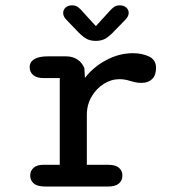

<svg xmlns="http://www.w3.org/2000/svg" viewBox="-20 -682 659 702"><path d="M297.5 -79.5H375Q402.5 -79.5 415 -68.5Q427.5 -57.5 427.5 -40Q427.5 -22.5 414.8 -11.2Q402 0 375 0H145.5Q116.5 0 103.5 -11.2Q90.5 -22.5 90.5 -40Q90.5 -57.5 102.8 -68.5Q115 -79.5 139 -79.5H198.5V-396.5H139.5Q114.5 -396.5 101.5 -407.5Q88.5 -418.5 88.5 -436.5Q88.5 -455.5 105.5 -465.8Q122.5 -476 155 -476H221.5Q245 -476 262.5 -464.8Q280 -453.5 288.5 -433L290.5 -397Q321.5 -437.5 368.8 -462.5Q416 -487.5 466 -487.5Q499 -487.5 524.8 -475.5Q550.5 -463.5 550.5 -433.5Q550.5 -407 536.2 -393Q522 -379 498 -379Q484.5 -379 474.5 -381.2Q464.5 -383.5 454.5 -386.5Q445.5 -389.5 435.8 -391Q426 -392.5 416.5 -392.5Q386.5 -392.5 359.2 -375.2Q332 -358 314.8 -328.5Q297.5 -299 297.5 -261.5ZM438.5 -610 400.5 -571Q383 -552 367.8 -542.2Q352.5 -532.5 330 -532.5Q308 -532.5 292.8 -542.2Q277.5 -552 260 -571L222.5 -610Q211 -621.5 211 -634.5Q211 -646.5 220 -654.5Q229 -662.5 243.5 -662.5Q256.5 -662.5 265.2 -656Q274 -649.5 283.5 -638L330.5 -586.5L377.5 -638Q386.5 -648.5 395.5 -655.5Q404.5 -662.5 417.5 -662.5Q432 -662.5 441.2 -654.8Q450.5 -647 450.5 -635Q450.5 -622.5 438.5 -610Z"/></svg>

Font: Sono ExtraLight Monospace Medium
Style: Regular
Weight: 500
Version: Version 2.112